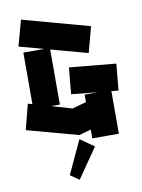

<svg xmlns="http://www.w3.org/2000/svg" viewBox="-100 -742 795 1075"><g transform="rotate(-10 297.0 -204.0)"><path d="M306 19 15 -60 52 -204 77 -197V-490H196L56 -528L96 -674L476 -570L437 -424L228 -481V-168H178L294 -134L374 -156V-199H449L300 -214L314 -364L579 -339L565 -188L525 -192V50H374V0L306 19ZM264 266 214 231 302 42 381 97Z"/></g></svg>

Font: Blaka Ink
Style: Regular
Weight: 400
Designer: Mohamed Gaber
Foundry: Kief Type Foundry
Version: Version 1.003; ttfautohint (v1.8.4.7-5d5b)